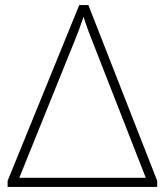

<svg xmlns="http://www.w3.org/2000/svg" viewBox="-20 -736 650 756"><path d="M10 0V-24L292 -716H328L599 -24V0ZM56 -36H554L342 -578Q335 -595 326 -619.5Q317 -644 309 -670Q301 -646 292 -621.5Q283 -597 275 -578Z"/></svg>

Font: Noto Sans ExtraLight
Style: Regular
Weight: 200
Designer: Monotype Design Team
Foundry: Monotype Imaging Inc.
Version: Version 2.007